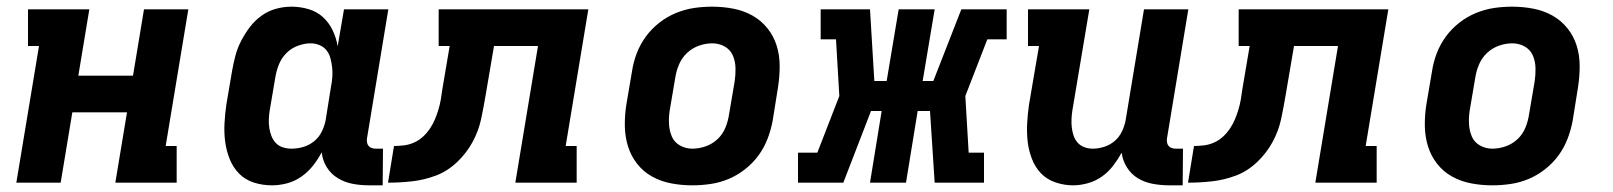

<svg xmlns="http://www.w3.org/2000/svg" viewBox="-20 -548 4840 576"><path d="M29 0 97 -410H64V-520H248L215 -321H379L412 -520H545L477 -110H510V0H326L361 -211H197L162 0Z M796 8Q767 8 741 -0.5Q715 -9 697 -27.5Q679 -46 669 -71Q659 -96 655.5 -123Q652 -150 653.5 -178Q655 -206 659 -234L676 -334Q680 -357 686 -380Q692 -403 703 -424.5Q714 -446 729 -466Q744 -486 764 -500.5Q784 -515 807.5 -521.5Q831 -528 854 -528Q881 -528 906 -520.5Q931 -513 949 -496.5Q967 -480 978 -457Q989 -434 993 -409L1012 -520H1145L1081 -133Q1080 -127 1081 -121Q1082 -115 1085.5 -110.5Q1089 -106 1095 -104Q1101 -102 1107 -102H1129L1128 8H1088Q1062 8 1038 3.5Q1014 -1 993.5 -13.5Q973 -26 960.5 -46Q948 -66 945 -91Q934 -70 919 -51Q904 -32 884 -18Q864 -4 841 2Q818 8 796 8ZM854 -102Q872 -102 889.5 -107Q907 -112 922 -124Q937 -136 945.5 -153.5Q954 -171 957 -188L973 -288Q976 -303 977 -317Q978 -331 976.5 -345Q975 -359 971.5 -372.5Q968 -386 960 -396.5Q952 -407 939 -412.5Q926 -418 912 -418Q893 -418 873 -410.5Q853 -403 838.5 -388Q824 -373 816.5 -354Q809 -335 806 -316L789 -216Q787 -203 786.5 -189.5Q786 -176 788 -163.5Q790 -151 794.5 -139.5Q799 -128 807.5 -119Q816 -110 828.5 -106Q841 -102 854 -102Z M1144 0 1162 -110Q1177 -110 1192.5 -112Q1208 -114 1222.5 -120.5Q1237 -127 1249 -138Q1261 -149 1270 -162.5Q1279 -176 1285 -190.5Q1291 -205 1295.5 -220Q1300 -235 1302.5 -250Q1305 -265 1307 -280L1329 -410H1296V-520H1745L1677 -110H1710V0H1526L1594 -410H1462L1437 -263Q1431 -227 1423.5 -191.5Q1416 -156 1398 -122.5Q1380 -89 1351 -61.5Q1322 -34 1287 -21Q1252 -8 1216 -4Q1180 0 1144 0Z M2057 8Q2024 8 1993 2Q1962 -4 1936 -18.5Q1910 -33 1891.5 -56.5Q1873 -80 1864 -109Q1855 -138 1854.5 -170Q1854 -202 1859 -234L1876 -334Q1880 -361 1890 -387.5Q1900 -414 1917 -437.5Q1934 -461 1957.5 -479.5Q1981 -498 2008 -509Q2035 -520 2062 -524Q2089 -528 2116 -528Q2149 -528 2180 -522Q2211 -516 2237 -501.5Q2263 -487 2282 -463.5Q2301 -440 2310 -411Q2319 -382 2319 -350Q2319 -318 2314 -286L2298 -186Q2293 -159 2283 -132.5Q2273 -106 2256 -82.5Q2239 -59 2215.5 -40.5Q2192 -22 2165.5 -11Q2139 0 2111.5 4Q2084 8 2057 8ZM2057 -102Q2077 -102 2097 -109Q2117 -116 2132.5 -130.5Q2148 -145 2156 -164.5Q2164 -184 2167 -204L2184 -304Q2187 -324 2186.5 -344Q2186 -364 2178.5 -381.5Q2171 -399 2154 -408.5Q2137 -418 2117 -418Q2097 -418 2077 -411Q2057 -404 2041.5 -389.5Q2026 -375 2017.5 -355.5Q2009 -336 2006 -316L1989 -216Q1986 -196 1987 -176Q1988 -156 1995.5 -138.5Q2003 -121 2020 -111.5Q2037 -102 2057 -102Z M2510 0H2374V-90H2432L2498 -260L2488 -430H2442V-520H2590L2603 -305H2640L2676 -520H2784L2748 -305H2780L2864 -520H3000V-430H2942L2876 -260L2886 -90H2932V0H2784L2770 -215H2733L2698 0H2590L2625 -215H2593Z M3200 8Q3172 8 3146 -1Q3120 -10 3102.5 -28.5Q3085 -47 3075.5 -72Q3066 -97 3063 -123.5Q3060 -150 3061.5 -178Q3063 -206 3067 -234L3097 -410H3064V-520H3248L3197 -216Q3195 -203 3194.5 -190Q3194 -177 3195.5 -164.5Q3197 -152 3201 -140.5Q3205 -129 3213 -120Q3221 -111 3233 -106.5Q3245 -102 3258 -102Q3275 -102 3292.5 -107.5Q3310 -113 3324 -125Q3338 -137 3346 -154Q3354 -171 3357 -188L3412 -520H3545L3481 -133Q3480 -127 3481 -121Q3482 -115 3485.5 -110.5Q3489 -106 3495 -104Q3501 -102 3507 -102H3529L3528 8H3488Q3463 8 3438.5 3.5Q3414 -1 3394 -13Q3374 -25 3361 -45.5Q3348 -66 3345 -90Q3334 -70 3319.5 -51Q3305 -32 3286 -18.5Q3267 -5 3244 1.5Q3221 8 3200 8Z M3544 0 3562 -110Q3577 -110 3592.5 -112Q3608 -114 3622.5 -120.5Q3637 -127 3649 -138Q3661 -149 3670 -162.5Q3679 -176 3685 -190.5Q3691 -205 3695.5 -220Q3700 -235 3702.5 -250Q3705 -265 3707 -280L3729 -410H3696V-520H4145L4077 -110H4110V0H3926L3994 -410H3862L3837 -263Q3831 -227 3823.5 -191.5Q3816 -156 3798 -122.5Q3780 -89 3751 -61.5Q3722 -34 3687 -21Q3652 -8 3616 -4Q3580 0 3544 0Z M4457 8Q4424 8 4393 2Q4362 -4 4336 -18.5Q4310 -33 4291.5 -56.5Q4273 -80 4264 -109Q4255 -138 4254.5 -170Q4254 -202 4259 -234L4276 -334Q4280 -361 4290 -387.5Q4300 -414 4317 -437.5Q4334 -461 4357.5 -479.5Q4381 -498 4408 -509Q4435 -520 4462 -524Q4489 -528 4516 -528Q4549 -528 4580 -522Q4611 -516 4637 -501.5Q4663 -487 4682 -463.5Q4701 -440 4710 -411Q4719 -382 4719 -350Q4719 -318 4714 -286L4698 -186Q4693 -159 4683 -132.5Q4673 -106 4656 -82.5Q4639 -59 4615.5 -40.5Q4592 -22 4565.5 -11Q4539 0 4511.5 4Q4484 8 4457 8ZM4457 -102Q4477 -102 4497 -109Q4517 -116 4532.5 -130.5Q4548 -145 4556 -164.5Q4564 -184 4567 -204L4584 -304Q4587 -324 4586.5 -344Q4586 -364 4578.5 -381.5Q4571 -399 4554 -408.5Q4537 -418 4517 -418Q4497 -418 4477 -411Q4457 -404 4441.5 -389.5Q4426 -375 4417.5 -355.5Q4409 -336 4406 -316L4389 -216Q4386 -196 4387 -176Q4388 -156 4395.5 -138.5Q4403 -121 4420 -111.5Q4437 -102 4457 -102Z"/></svg>

Font: Iosevka HT Extrabold Extended
Style: Italic
Weight: 800
Width: 7
Italic angle: -9°
Monospace: yes
Designer: Belleve Invis
Foundry: Belleve Invis
Version: Version 32.3.0; ttfautohint (v1.8.4)